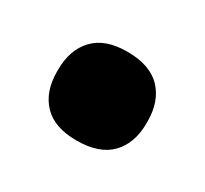

<svg xmlns="http://www.w3.org/2000/svg" viewBox="-53 -414 320 300"><g transform="rotate(30 107.0 -264.0)"><path d="M106.5 -183.5Q66.5 -183.5 46.5 -204.5Q26.5 -225.5 26.5 -261.5V-265Q26.5 -301 46.5 -322.2Q66.5 -343.5 106.5 -343.5Q147.5 -343.5 167.8 -322.2Q188 -301 188 -265V-261.5Q188 -225.5 167.8 -204.5Q147.5 -183.5 106.5 -183.5Z"/></g></svg>

Font: Anek Odia SemiCondensed ExtraBold
Style: Regular
Weight: 800
Width: 4
Designer: Yesha Goshar & Mahesh Sahu (Odia), Yesha Goshar (Latin)
Foundry: Ek Type
Version: Version 1.003